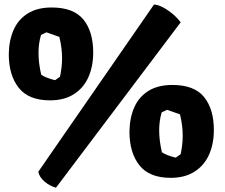

<svg xmlns="http://www.w3.org/2000/svg" viewBox="-20 -790 1012 864"><path d="M152.3 -17.1 672.9 -769.5Q700.2 -768.1 736.1 -743.2Q772 -718.3 793 -689.5L231.9 54.7Q202.6 46.4 179.9 26.6Q157.2 6.8 152.3 -17.1ZM399.4 -553.7Q399.4 -492.2 378.2 -443.6Q356.9 -395 313.2 -366.7Q269.5 -338.4 205.1 -338.4Q108.9 -338.4 64.2 -395Q19.5 -451.7 19.5 -546.9Q20.5 -608.4 41.3 -655.5Q62 -702.6 105 -729.5Q147.9 -756.3 212.4 -756.3Q311.5 -756.3 355.5 -701.9Q399.4 -647.5 399.4 -553.7ZM153.3 -552.2Q153.3 -505.9 165.5 -453.6Q188 -438.5 228 -429.2L250 -444.8Q259.3 -488.3 259.3 -527.8Q259.3 -574.2 247.1 -624L189 -644.5L164.6 -632.8Q153.3 -594.7 153.3 -552.2ZM942.4 -205.1Q942.4 -143.6 921.1 -95Q899.9 -46.4 856.2 -18.1Q812.5 10.3 748 10.3Q651.9 10.3 607.2 -46.4Q562.5 -103 562.5 -198.2Q563.5 -259.8 584.2 -306.9Q605 -354 647.9 -380.9Q690.9 -407.7 755.4 -407.7Q854.5 -407.7 898.4 -353.3Q942.4 -298.8 942.4 -205.1ZM696.3 -203.6Q696.3 -157.2 708.5 -105Q731 -89.8 771 -80.6L793 -96.2Q802.2 -139.6 802.2 -179.2Q802.2 -225.6 790 -275.4L731.9 -295.9L707.5 -284.2Q696.3 -246.1 696.3 -203.6Z"/></svg>

Font: Fruktur
Style: Regular
Weight: 400
Designer: Viktoriya Grabowska
Foundry: Viktoriya Grabowska
Version: Version 1.004; ttfautohint (v1.4.1)